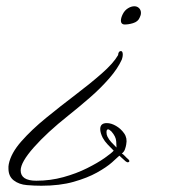

<svg xmlns="http://www.w3.org/2000/svg" viewBox="-20 -341 540 613"><path d="M375 -263Q366 -265 366 -275Q366 -284 372 -296Q378 -308 388.5 -314.5Q399 -321 409 -321Q418 -321 424 -315Q430 -309 430 -300Q430 -296 429 -292.5Q428 -289 426 -285Q421 -272 404.5 -267Q388 -262 375 -263ZM112 252Q101 252 89.5 251.5Q78 251 66 250Q41 248 24 235Q7 222 7 197Q7 194 7 190.5Q7 187 8 183Q15 148 48 110.5Q81 73 127 35.5Q173 -2 220.5 -38Q268 -74 305 -106.5Q342 -139 357 -165Q358 -178 366 -178Q372 -178 372 -166Q372 -160 369 -151Q356 -122 328.5 -90.5Q301 -59 266.5 -29Q232 1 198 28Q130 82 88 129.5Q46 177 46 203Q46 236 96 236Q141 236 182.5 224.5Q224 213 258 196Q292 179 314 163.5Q336 148 343 140Q333 130 323.5 120Q314 110 308 99Q300 83 300 71Q300 52 321 52Q335 52 350.5 61Q366 70 376.5 85Q387 100 383 120Q382 127 379 135.5Q376 144 369 149Q374 152 378.5 157Q383 162 390 168Q393 171 393 173Q393 176 389.5 177Q386 178 381 174L361 156Q355 162 337.5 177.5Q320 193 289.5 210Q259 227 215 239.5Q171 252 112 252ZM352 130Q352 125 351 110Q350 95 336 79Q329 72 325 72Q320 72 320 81Q320 89 323 95Q328 105 335 112.5Q342 120 352 130Z"/></svg>

Font: WindSong
Style: Regular
Weight: 400
Designer: Robert E. Leuschke
Foundry: Robert E. Leuschke
Version: Version 1.010; ttfautohint (v1.8.3)